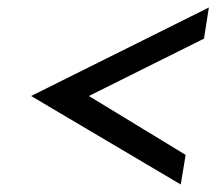

<svg xmlns="http://www.w3.org/2000/svg" viewBox="-20 -538 577 512"><path d="M63 -282 462 -46 475 -125 217 -282 524 -435 537 -518Z"/></svg>

Font: Charger Pro
Style: BdObl
Weight: 700
Designer: Jasper
Foundry: Cannot Into Space Fonts
Version: Version 1.09